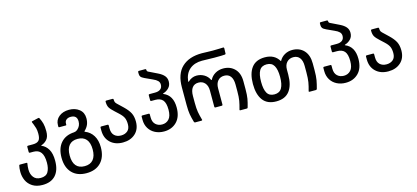

<svg xmlns="http://www.w3.org/2000/svg" viewBox="-71 -1285 4532 2089"><g transform="rotate(-15 2195.0 -240.0)"><path d="M6 28Q6 -14 13 -42Q13 -43 15 -46.5Q17 -50 23 -50H96Q106 -50 104 -41Q98 -8 98 26Q98 79 125 114Q152 149 205 149Q265 149 288.5 109.5Q312 70 312 6Q312 -73 284.5 -110Q257 -147 202 -147H160Q150 -147 150 -157V-216Q150 -226 160 -226H217Q261 -226 282 -246.5Q303 -267 303 -323Q303 -361 296 -386Q289 -411 280.5 -431Q272 -451 269 -459Q268 -461 268 -465Q268 -470 274 -471L347 -488H350Q356 -488 358 -483Q376 -448 385 -414Q394 -380 394 -327Q394 -265 367 -234.5Q340 -204 304 -193Q300 -192 300 -189.5Q300 -187 304 -186Q348 -168 376 -121Q404 -74 404 8Q404 114 353 171Q302 228 205 228Q137 228 92 199Q47 170 26.5 124.5Q6 79 6 28Z M479 -5Q479 -110 532.5 -171Q586 -232 682 -237Q696 -239 703.5 -242Q711 -245 721 -253Q761 -287 761 -339Q761 -409 690 -409Q660 -409 641 -394Q622 -379 622 -352V-339Q622 -332 615 -332H541Q533 -332 533 -340V-358Q533 -415 577.5 -451.5Q622 -488 692 -488Q760 -488 806 -451.5Q852 -415 852 -350Q852 -310 839 -279.5Q826 -249 797 -221Q793 -217 793 -216Q793 -214 800 -211Q857 -189 889.5 -136Q922 -83 922 -5Q922 105 863 166.5Q804 228 700 228Q596 228 537.5 166.5Q479 105 479 -5ZM700 149Q764 149 797 109.5Q830 70 830 -5Q830 -80 797 -119Q764 -158 700 -158Q636 -158 603.5 -119Q571 -80 571 -5Q571 71 603.5 110Q636 149 700 149Z M974 -179V-211Q974 -222 986 -222H1055Q1066 -222 1066 -211V-178Q1066 -124 1094.5 -97.5Q1123 -71 1169 -71Q1213 -71 1242 -95.5Q1271 -120 1271 -171Q1271 -214 1258.5 -242.5Q1246 -271 1208 -306L1168 -343Q1128 -379 1114 -403Q1100 -427 1100 -470Q1100 -480 1110 -480H1181Q1191 -480 1191 -470Q1191 -447 1197.5 -435.5Q1204 -424 1233 -398L1275 -358Q1323 -312 1343 -272.5Q1363 -233 1363 -176Q1363 -90 1309 -41Q1255 8 1169 8Q1081 8 1027.5 -43Q974 -94 974 -179Z M1437 -176V-211Q1437 -222 1449 -222H1518Q1529 -222 1529 -211V-178Q1529 -125 1558.5 -98Q1588 -71 1632 -71Q1678 -71 1708.5 -103.5Q1739 -136 1739 -209Q1739 -285 1711.5 -317Q1684 -349 1628 -349H1582Q1572 -349 1572 -359V-416Q1572 -426 1582 -426H1645Q1685 -426 1707 -443.5Q1729 -461 1729 -495Q1729 -520 1712 -537.5Q1695 -555 1660 -570L1575 -609Q1545 -623 1535.5 -636Q1526 -649 1526 -668V-690Q1526 -700 1536 -700H1608Q1618 -700 1618 -690V-687Q1618 -677 1624 -671.5Q1630 -666 1649 -658L1733 -617Q1776 -596 1798.5 -569.5Q1821 -543 1821 -505Q1821 -461 1793.5 -433Q1766 -405 1730 -395Q1727 -394 1726.5 -391.5Q1726 -389 1730 -388Q1831 -346 1831 -209Q1831 -104 1775.5 -48Q1720 8 1632 8Q1577 8 1532.5 -14.5Q1488 -37 1462.5 -79Q1437 -121 1437 -176Z M2278 -401Q2298 -441 2338 -464.5Q2378 -488 2428 -488Q2506 -488 2556 -438Q2606 -388 2606 -296V-207Q2606 -142 2599 -101.5Q2592 -61 2577 -10Q2575 -4 2573 -2Q2571 0 2566 0H2494Q2482 0 2485 -10Q2500 -63 2507 -102.5Q2514 -142 2514 -207V-283Q2514 -345 2489.5 -377Q2465 -409 2419 -409Q2373 -409 2346.5 -378Q2320 -347 2320 -293V-110Q2320 -100 2310 -100H2238Q2228 -100 2228 -110V-293Q2228 -347 2201 -378Q2174 -409 2129 -409Q2083 -409 2058.5 -377Q2034 -345 2034 -283V-207Q2034 -142 2041 -102.5Q2048 -63 2063 -10L2064 -7Q2064 0 2054 0H1983Q1974 0 1971 -10Q1956 -61 1949 -101.5Q1942 -142 1942 -207V-404Q1942 -557 2022.5 -632.5Q2103 -708 2248 -708Q2279 -708 2319 -706L2370 -705Q2410 -705 2446 -706.5Q2482 -708 2488 -708Q2498 -708 2498 -697L2496 -639Q2496 -634 2493.5 -632Q2491 -630 2486 -629Q2463 -626 2368 -626L2323 -627Q2281 -629 2228 -629Q2143 -629 2089 -584Q2035 -539 2025 -452V-449Q2025 -445 2027 -445Q2030 -445 2034 -449Q2053 -467 2077 -477.5Q2101 -488 2128 -488Q2175 -488 2213.5 -465Q2252 -442 2271 -401Q2273 -399 2275 -399Q2277 -399 2278 -401Z M2698 -240Q2698 -358 2747 -423Q2796 -488 2897 -488Q3006 -488 3055 -405Q3056 -404 3057.5 -404Q3059 -404 3060 -405Q3081 -444 3120 -466Q3159 -488 3205 -488Q3287 -488 3336 -435.5Q3385 -383 3385 -289V-213Q3385 -145 3377.5 -102.5Q3370 -60 3356 -10Q3353 0 3344 0H3273Q3261 0 3264 -10Q3279 -62 3286 -103.5Q3293 -145 3293 -213V-285Q3293 -345 3268 -377Q3243 -409 3197 -409Q3152 -409 3124 -379Q3096 -349 3096 -297V-240Q3096 -122 3047 -57Q2998 8 2897 8Q2796 8 2747 -57Q2698 -122 2698 -240ZM2897 -71Q2954 -71 2979 -114Q3004 -157 3004 -240Q3004 -323 2979 -366Q2954 -409 2897 -409Q2839 -409 2814.5 -366.5Q2790 -324 2790 -240Q2790 -156 2814.5 -113.5Q2839 -71 2897 -71Z M3484 -176V-211Q3484 -222 3496 -222H3565Q3576 -222 3576 -211V-178Q3576 -125 3605.5 -98Q3635 -71 3679 -71Q3725 -71 3755.5 -103.5Q3786 -136 3786 -209Q3786 -285 3758.5 -317Q3731 -349 3675 -349H3629Q3619 -349 3619 -359V-416Q3619 -426 3629 -426H3692Q3732 -426 3754 -443.5Q3776 -461 3776 -495Q3776 -520 3759 -537.5Q3742 -555 3707 -570L3622 -609Q3592 -623 3582.5 -636Q3573 -649 3573 -668V-690Q3573 -700 3583 -700H3655Q3665 -700 3665 -690V-687Q3665 -677 3671 -671.5Q3677 -666 3696 -658L3780 -617Q3823 -596 3845.5 -569.5Q3868 -543 3868 -505Q3868 -461 3840.5 -433Q3813 -405 3777 -395Q3774 -394 3773.5 -391.5Q3773 -389 3777 -388Q3878 -346 3878 -209Q3878 -104 3822.5 -48Q3767 8 3679 8Q3624 8 3579.5 -14.5Q3535 -37 3509.5 -79Q3484 -121 3484 -176Z M3964 -179V-211Q3964 -222 3976 -222H4045Q4056 -222 4056 -211V-178Q4056 -124 4084.5 -97.5Q4113 -71 4159 -71Q4203 -71 4232 -95.5Q4261 -120 4261 -171Q4261 -214 4248.5 -242.5Q4236 -271 4198 -306L4158 -343Q4118 -379 4104 -403Q4090 -427 4090 -470Q4090 -480 4100 -480H4171Q4181 -480 4181 -470Q4181 -447 4187.5 -435.5Q4194 -424 4223 -398L4265 -358Q4313 -312 4333 -272.5Q4353 -233 4353 -176Q4353 -90 4299 -41Q4245 8 4159 8Q4071 8 4017.5 -43Q3964 -94 3964 -179Z"/></g></svg>

Font: Barlow GEO Medium
Style: Regular
Weight: 500
Designer: Jeremy Tribby
Foundry: Tribby Type
Version: Version 1.408